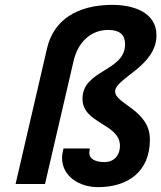

<svg xmlns="http://www.w3.org/2000/svg" viewBox="-20 -756 663 789"><path d="M44 0H165L282 -504C300 -583 353 -633 425 -633C473 -633 494 -612 494 -574C494 -462 319 -470 319 -350C319 -247 473 -249 473 -156C473 -124 454 -90 409 -90C372 -90 347 -103 347 -127C347 -132 348 -138 349 -146H241C237 -130 235 -118 235 -107C235 -32 305 13 383 13C503 13 596 -48 596 -183C596 -304 453 -329 453 -380C453 -435 623 -483 623 -611C623 -705 529 -736 442 -736C295 -736 199 -672 173 -556Z"/></svg>

Font: Perun SemiBold Italic
Style: Regular
Weight: 400
Italic angle: -12°
Foundry: Copyright (c) Stefan Peev, Context Ltd, 2016
Version: Version 1.026